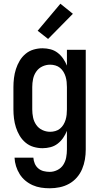

<svg xmlns="http://www.w3.org/2000/svg" viewBox="-20 -787 540 1030"><path d="M247 223Q223 223 200 219.5Q177 216 155.5 206.5Q134 197 116 182Q98 167 85.5 147Q73 127 66 104.5Q59 82 58 59H159Q160 75 166.5 90.5Q173 106 185.5 116.5Q198 127 214 131Q230 135 247 135Q268 135 288 125Q308 115 319.5 97Q331 79 335 57.5Q339 36 339 15V-85Q331 -65 318.5 -47Q306 -29 289 -16Q272 -3 251 2.5Q230 8 208 8Q184 8 160 1Q136 -6 117 -22Q98 -38 85.5 -59Q73 -80 65.5 -103.5Q58 -127 55 -151.5Q52 -176 52 -200V-320Q52 -344 55 -368.5Q58 -393 65.5 -416.5Q73 -440 85.5 -461Q98 -482 117 -498Q136 -514 160 -521Q184 -528 208 -528Q230 -528 251 -522.5Q272 -517 289 -504Q306 -491 318.5 -473Q331 -455 339 -435V-520H440V15Q440 42 435.5 68.5Q431 95 420.5 120Q410 145 392 165.5Q374 186 350.5 199Q327 212 300.5 217.5Q274 223 247 223ZM249 -80Q263 -80 277 -84Q291 -88 302 -97Q313 -106 320.5 -118.5Q328 -131 332 -144.5Q336 -158 337.5 -172Q339 -186 339 -200V-320Q339 -334 337.5 -348Q336 -362 332 -375.5Q328 -389 320.5 -401.5Q313 -414 302 -423Q291 -432 277 -436Q263 -440 249 -440Q227 -440 207 -430.5Q187 -421 174.5 -403Q162 -385 157.5 -363.5Q153 -342 153 -320V-200Q153 -178 157.5 -156.5Q162 -135 174.5 -117Q187 -99 207 -89.5Q227 -80 249 -80ZM238 -578 182 -622 304 -767 371 -713Z"/></svg>

Font: Iosevka Curly Semibold
Style: Regular
Weight: 600
Monospace: yes
Designer: Belleve Invis
Foundry: Belleve Invis
Version: Version 22.1.2; ttfautohint (v1.8.4)